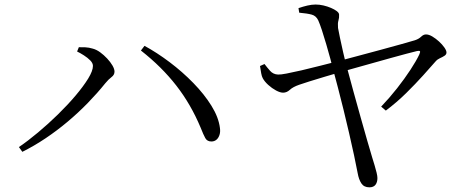

<svg xmlns="http://www.w3.org/2000/svg" viewBox="-20 -771 2040 826"><path d="M61.4 -138.3Q99.8 -164.4 143.7 -201.2Q187.6 -237.9 229.2 -278.6Q270.8 -319.3 304.8 -359.4Q338.7 -399.5 359.3 -432.9Q379.8 -466.4 379.8 -487.4Q379.8 -499.4 368.4 -511Q356.9 -522.7 340.9 -532.9Q325 -543.1 311.7 -549.4L319.2 -567.9Q330.7 -568.2 346.8 -567.5Q362.9 -566.7 378.3 -562Q394.3 -558 410.6 -546.3Q426.8 -534.5 441 -519.3Q455.2 -504 463.9 -489.1Q472.6 -474.2 472.6 -462.8Q472.6 -448.7 459.7 -439.3Q446.9 -429.8 432.9 -412.7Q398.7 -370.2 357.8 -328.1Q316.8 -286 271 -247.5Q225.3 -209.1 176 -176Q126.7 -143 76.1 -117.8ZM890.1 -162.3Q871.3 -162.1 863.2 -176.8Q855 -191.6 843.2 -221.7Q801.2 -322.3 738.4 -402.9Q675.6 -483.6 586.2 -553.7L601.7 -573.8Q654.9 -544.9 709.9 -503.5Q764.8 -462.1 811.9 -413.8Q859 -365.5 889.7 -315.9Q920.4 -266.4 926.1 -220.8Q928.7 -203.1 924 -189.7Q919.4 -176.3 910.6 -169.4Q901.9 -162.5 890.1 -162.3Z M1568.9 34.9Q1545.9 34.9 1534.6 17.9Q1523.4 0.8 1518.8 -25.8Q1512.9 -58.1 1503.2 -102.8Q1493.6 -147.5 1481.9 -198.2Q1470.1 -248.9 1457.7 -299.8Q1445.2 -350.7 1433.5 -395.2Q1421.9 -439.6 1413.2 -471.5Q1409.2 -489.1 1401.1 -518.4Q1393 -547.8 1383.6 -580.4Q1374.2 -613.1 1364.9 -641.1Q1355.6 -669 1349.2 -683.2Q1340 -703 1321.1 -708.1Q1302.2 -713.3 1267.3 -716.4L1264.1 -736Q1283.4 -742.7 1302.3 -747.1Q1321.1 -751.5 1337.9 -751.5Q1354.4 -751.5 1371.6 -747.5Q1388.8 -743.5 1403.9 -737Q1419 -730.6 1428.9 -723.1Q1438.8 -715.5 1438.8 -707.8Q1439.6 -694.4 1436 -682.8Q1432.4 -671.3 1434.2 -650.8Q1436.8 -637.1 1442.5 -608.8Q1448.3 -580.6 1456 -547.3Q1463.6 -513.9 1471.2 -486Q1484.2 -435.9 1500.2 -378.7Q1516.1 -321.4 1531.5 -266.2Q1546.9 -210.9 1560.1 -165.4Q1573.3 -119.8 1581.3 -93.2Q1586 -77.6 1591.4 -60.3Q1596.7 -42.9 1600.2 -28.1Q1603.7 -13.4 1603.7 -5.1Q1603.7 13.2 1595.3 24Q1586.9 34.9 1568.9 34.9ZM1619.8 -312.3Q1656.1 -350.3 1688.5 -391.5Q1720.9 -432.7 1745.9 -471Q1770.9 -509.3 1783.8 -536.5Q1789.4 -548.8 1786.2 -551.1Q1783 -553.3 1773.6 -551.3Q1757.8 -547.5 1728.6 -539.8Q1699.3 -532.1 1661.8 -521.6Q1624.2 -511.2 1584.7 -500Q1545.2 -488.8 1508.9 -478.8Q1472.6 -468.8 1446.2 -461.2Q1415 -452.4 1378.1 -441.2Q1341.2 -430 1310.3 -420.5Q1279.4 -411 1267.3 -406.4Q1240.4 -397.1 1227.1 -384.7Q1213.8 -372.3 1197.9 -372.3Q1185.2 -372.3 1167.5 -381.8Q1149.8 -391.3 1134 -405.7Q1118.1 -420.1 1110.3 -434.7Q1106.1 -442.4 1103.7 -455.8Q1101.2 -469.2 1098.6 -487L1117.9 -495.6Q1128.4 -481.6 1141.9 -466.3Q1155.3 -451.1 1176.2 -450.3Q1186.1 -449.5 1212.7 -454.6Q1239.4 -459.7 1276.8 -468.3Q1314.2 -476.9 1355.9 -487.7Q1397.6 -498.5 1436.9 -508.3Q1469.9 -517.1 1518 -529.9Q1566.1 -542.7 1616 -556.2Q1665.9 -569.8 1706.4 -581Q1747 -592.2 1764.9 -597.8Q1781.5 -603.2 1791.6 -613Q1801.7 -622.9 1812.6 -622.9Q1825.1 -622.9 1840 -614Q1854.9 -605.1 1868.9 -592.3Q1882.8 -579.5 1891.8 -566.6Q1900.8 -553.6 1900.8 -545.3Q1900.8 -536.6 1892.3 -531.1Q1883.9 -525.5 1872.8 -520.7Q1861.7 -515.8 1854.1 -507Q1832.8 -482.6 1800.3 -446.5Q1767.7 -410.3 1727.5 -370.6Q1687.2 -330.9 1639.9 -295.2Z"/></svg>

Font: Noto Serif HK ExtraLight
Style: Regular
Weight: 200
Designer: Ryoko NISHIZUKA 西塚涼子 (kana & ideographs); Frank Grießhammer (Latin, Greek & Cyrillic); Wenlong ZHANG 张文龙 (bopomofo); San
Foundry: Adobe
Version: Version 2.002-H1;hotconv 1.1.0;makeotfexe 2.6.0